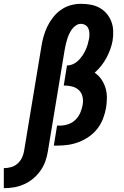

<svg xmlns="http://www.w3.org/2000/svg" viewBox="-129 -763 649 1006"><path d="M-109 223V118Q-91 118 -72 113Q-53 108 -38 95Q-23 82 -14.5 64.5Q-6 47 -3 29L88 -520Q92 -546 99.5 -572.5Q107 -599 119 -624Q131 -649 149 -672Q167 -695 190.5 -711.5Q214 -728 241 -735.5Q268 -743 295 -743Q321 -743 346 -738.5Q371 -734 392 -722.5Q413 -711 429 -692.5Q445 -674 454 -651Q463 -628 464 -602Q465 -576 461 -550Q457 -527 448.5 -504Q440 -481 428.5 -459.5Q417 -438 401.5 -418.5Q386 -399 367 -382Q388 -368 402 -347.5Q416 -327 423.5 -303Q431 -279 431 -252.5Q431 -226 427 -200Q422 -171 411.5 -143Q401 -115 382.5 -90.5Q364 -66 338.5 -48Q313 -30 284.5 -19Q256 -8 227.5 -4Q199 0 170 0H153L170 -105H187Q208 -105 229.5 -112.5Q251 -120 267 -136Q283 -152 291.5 -172Q300 -192 304 -213Q308 -235 303.5 -256Q299 -277 284 -291Q269 -305 248 -310Q227 -315 205 -315L222 -420Q238 -420 253.5 -427Q269 -434 281 -445.5Q293 -457 302.5 -471Q312 -485 319 -500Q326 -515 330.5 -530.5Q335 -546 338 -562Q340 -575 339.5 -588.5Q339 -602 334 -613.5Q329 -625 318.5 -631.5Q308 -638 294 -638Q281 -638 268.5 -629.5Q256 -621 247.5 -609Q239 -597 233 -584Q227 -571 223 -557.5Q219 -544 215.5 -530Q212 -516 210 -503L122 29Q118 55 109 81Q100 107 83.5 130.5Q67 154 45 172.5Q23 191 -3 202.5Q-29 214 -55.5 218.5Q-82 223 -109 223Z"/></svg>

Font: Iosevka Extrabold
Style: Italic
Weight: 800
Italic angle: -9°
Monospace: yes
Designer: Belleve Invis
Foundry: Belleve Invis
Version: Version 32.5.0; ttfautohint (v1.8.4)